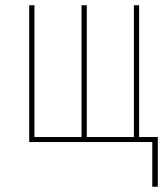

<svg xmlns="http://www.w3.org/2000/svg" viewBox="-20 -540 640 730"><path d="M559 170V0H91V-520H111V-19H290V-520H310V-19H489V-520H509V-19H580V170Z"/></svg>

Font: Iosevka Thin Extended
Style: Regular
Weight: 100
Width: 7
Monospace: yes
Designer: Belleve Invis
Foundry: Belleve Invis
Version: Version 32.5.0; ttfautohint (v1.8.4)